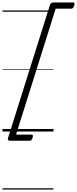

<svg xmlns="http://www.w3.org/2000/svg" viewBox="-20 -1065 624 1555"><path d="M581 -1020Q577 -1006 571 -1000.5Q565 -995 556 -995H431L110 25H235Q243 25 245.5 30.5Q248 36 244 50Q240 64 234 69.5Q228 75 220 75H66Q39 75 44 56L385 -1026Q390 -1045 418 -1045H572Q580 -1045 583 -1039.5Q586 -1034 581 -1020ZM0 460H413V470H0ZM0 -20H413V0H0ZM0 -505H413V-500H0ZM0 -980H413V-970H0Z"/></svg>

Font: Playwrite NO Guides
Style: Regular
Weight: 400
Designer: Veronika Burian, José Scaglione
Foundry: TypeTogether
Version: Version 1.003